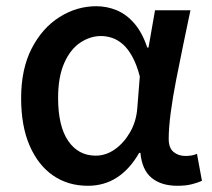

<svg xmlns="http://www.w3.org/2000/svg" viewBox="-20 -584 682 618"><path d="M263 14Q199 14 151 -19Q103 -52 75.5 -115Q48 -178 48 -268Q48 -362 82 -428Q116 -494 171.5 -529Q227 -564 290 -564Q324 -564 355.5 -551Q387 -538 412.5 -508.5Q438 -479 454 -431H458L479 -551H593Q582 -499 570 -441Q558 -383 547 -327Q536 -271 529.5 -221.5Q523 -172 523 -137Q523 -108 538.5 -95Q554 -82 577 -82Q586 -82 596 -83.5Q606 -85 614 -89L630 -2Q617 4 597.5 9Q578 14 551 14Q499 14 468 -11.5Q437 -37 432 -92H428Q367 14 263 14ZM288 -83Q321 -83 350 -103.5Q379 -124 399 -159Q419 -194 422 -237L430 -338Q420 -376 406 -401.5Q392 -427 375.5 -441.5Q359 -456 341 -462Q323 -468 305 -468Q270 -468 238 -446.5Q206 -425 186.5 -380.5Q167 -336 167 -269Q167 -178 199.5 -130.5Q232 -83 288 -83Z"/></svg>

Font: Noto Sans KR Medium
Style: Regular
Weight: 500
Designer: Ryoko NISHIZUKA  (kana, bopomofo & ideographs); Paul D. Hunt (Latin, Greek & Cyrillic); Sandoll Communications , Soo-you
Foundry: Adobe
Version: Version 2.004-H2;hotconv 1.0.118;makeotfexe 2.5.65603